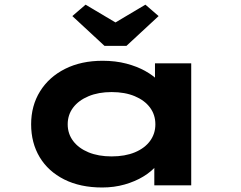

<svg xmlns="http://www.w3.org/2000/svg" viewBox="-20 -806 1050 835"><path d="M424.5 9.4Q329 9.4 259.3 -25.6Q189.7 -60.6 152.5 -122.6Q115.4 -184.6 115.4 -265.3Q115.4 -346.4 154.2 -408.8Q193 -471.2 263 -506.5Q332.9 -541.7 426.5 -541.7Q482.2 -541.7 529.4 -529.4Q576.5 -517 612 -497Q647.6 -477.1 669 -454.4Q690.3 -431.6 694.4 -411.1L654 -405.1V-530.7H811.6V0H651.1V-148.4L683.2 -134.1Q680.9 -110 659.5 -84.8Q638.1 -59.6 603.1 -38.2Q568.2 -16.9 522.3 -3.7Q476.4 9.4 424.5 9.4ZM465.3 -125.8Q523.6 -125.8 566.4 -143.5Q609.2 -161.3 632.5 -192.9Q655.7 -224.5 655.7 -265.3Q655.7 -306.7 632.5 -338.1Q609.2 -369.5 566.4 -387.5Q523.6 -405.6 465.3 -405.6Q408.1 -405.6 365 -387.5Q321.9 -369.5 298.1 -338.1Q274.4 -306.7 274.4 -265.3Q274.4 -224.5 298.1 -192.9Q321.9 -161.3 365 -143.5Q408.1 -125.8 465.3 -125.8ZM434.6 -606.4 294.6 -736.1 352.1 -785.7 497.2 -699.5H467.2L612.3 -785.7L669.8 -736.1L529.8 -606.4Z"/></svg>

Font: Lexend Zetta
Style: Regular
Weight: 400
Designer: Bonnie Shaver-Troup, Thomas Jockin
Foundry: Lexend
Version: Version 1.007